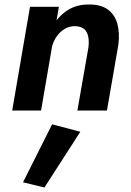

<svg xmlns="http://www.w3.org/2000/svg" viewBox="-20 -490 582 851"><path d="M241 -460H113L34 0H162ZM372 -280 323 0H454L505 -294Q511 -345 500 -385Q489 -425 457.5 -448Q426 -471 372 -470Q317 -470 277 -443Q237 -416 212 -372Q187 -328 177 -277L210 -281Q216 -306 230.5 -327.5Q245 -349 267 -362Q289 -375 316 -374Q343 -372 355.5 -359Q368 -346 371.5 -325.5Q375 -305 372 -280ZM211 61 82 318 177 341 336 94Z"/></svg>

Font: Jost SemiBold
Style: Italic
Weight: 600
Italic angle: -5°
Version: Version 3.710